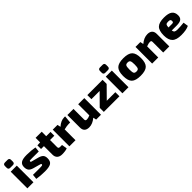

<svg xmlns="http://www.w3.org/2000/svg" viewBox="431 -2379 4051 4051"><g transform="rotate(-45 2457.0 -353.5)"><path d="M106 -721H185Q237 -721 237 -667V-615Q237 -562 185 -562H106Q53 -562 53 -615V-667Q53 -721 106 -721ZM236 0H55V-497H236Z M563 -178 447 -210Q374 -231 347.5 -267.5Q321 -304 321 -367Q321 -441 371.5 -476Q422 -511 543 -511Q687 -509 786 -490L775 -380Q709 -381 581 -381Q523 -381 510 -378.5Q497 -376 497 -360Q497 -357 497.5 -354Q498 -351 499.5 -349Q501 -347 502.5 -345.5Q504 -344 507 -342.5Q510 -341 513 -339.5Q516 -338 521.5 -336.5Q527 -335 531.5 -334Q536 -333 544 -331Q552 -329 558 -327L678 -295Q746 -276 776 -243.5Q806 -211 806 -148Q806 -57 753 -23Q700 11 571 11Q444 11 329 -8L340 -118Q350 -118 413 -117.5Q476 -117 515 -117Q589 -117 609.5 -121.5Q630 -126 630 -143Q630 -147 629 -150Q628 -153 625 -156Q622 -159 619.5 -160.5Q617 -162 610.5 -164Q604 -166 598.5 -167.5Q593 -169 582.5 -172Q572 -175 563 -178Z M1114 -383V-173Q1114 -149 1124.5 -139.5Q1135 -130 1161 -130H1219L1239 -10Q1182 13 1083 13Q1012 13 972 -24Q932 -61 932 -128V-383H846V-492L931 -496V-631H1114V-497H1242V-383Z M1692 -511 1676 -344H1628Q1578 -344 1491 -323V0H1309V-497H1451L1467 -424Q1564 -511 1665 -511Z M2251 -497V0H2107L2092 -71Q1992 14 1890 14Q1746 14 1746 -125V-497H1928V-182Q1928 -159 1938 -149Q1948 -139 1972 -139Q2011 -139 2068 -164V-497Z M2802 -122V0H2336V-122L2586 -375H2341V-497H2796V-375L2546 -122Z M2942 -721H3021Q3073 -721 3073 -667V-615Q3073 -562 3021 -562H2942Q2889 -562 2889 -615V-667Q2889 -721 2942 -721ZM3072 0H2891V-497H3072Z M3427 -511Q3574 -511 3634.5 -451.5Q3695 -392 3695 -248Q3695 -105 3634.5 -46.5Q3574 12 3427 12Q3280 12 3219.5 -46.5Q3159 -105 3159 -248Q3159 -392 3220 -451.5Q3281 -511 3427 -511ZM3427 -383Q3380 -383 3365 -356.5Q3350 -330 3350 -248Q3350 -167 3365 -141Q3380 -115 3427 -115Q3473 -115 3488.5 -141Q3504 -167 3504 -248Q3504 -330 3488.5 -356.5Q3473 -383 3427 -383Z M3923 -497 3938 -424Q4040 -511 4146 -511Q4217 -511 4253.5 -475.5Q4290 -440 4290 -372V0H4108V-315Q4108 -339 4099 -348Q4090 -357 4067 -357Q4024 -357 3960 -331V0H3778V-497Z M4713 -201H4564Q4571 -160 4592.5 -144.5Q4614 -129 4662 -129Q4753 -129 4857 -141L4873 -30Q4790 12 4642 12Q4495 12 4432.5 -50Q4370 -112 4370 -246Q4370 -392 4431.5 -451.5Q4493 -511 4639 -511Q4770 -511 4828 -467.5Q4886 -424 4887 -335Q4888 -265 4848 -233Q4808 -201 4713 -201ZM4560 -295H4662Q4693 -295 4702.5 -304.5Q4712 -314 4712 -339Q4712 -368 4697 -378Q4682 -388 4644 -388Q4597 -389 4580 -371Q4563 -353 4560 -295Z"/></g></svg>

Font: Exo 2.0 Extra Bold
Style: Regular
Weight: 800
Designer: Natanael Gama
Version: Version 1.001;PS 001.001;hotconv 1.0.70;makeotf.lib2.5.58329